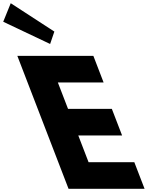

<svg xmlns="http://www.w3.org/2000/svg" viewBox="-349 -1172 988 1192"><path d="M-282.3 -1152 -329 -1037 -37.8 -899 -11.5 -976ZM230.7 -825H-241.3L76.5 0H548.5L484.9 -165H200.9L137 -331H409L345.4 -496H73.4L10.2 -660H294.2Z"/></svg>

Font: Hussar
Style: BdOpOblFour
Weight: 700
Foundry: Cannot Into Space Fonts
Version: Version 2.00